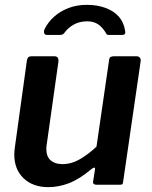

<svg xmlns="http://www.w3.org/2000/svg" viewBox="-20 -762 628 792"><path d="M179 10Q116 10 77.5 -26.5Q39 -63 39 -124Q39 -131 39.5 -138.5Q40 -146 41 -152L91 -513Q93 -523 97.5 -526.5Q102 -530 112 -530H204Q214 -530 218 -524Q222 -518 221 -508L173 -168Q172 -163 171.5 -158Q171 -153 171 -149Q171 -116 189 -100.5Q207 -85 237 -85Q275 -85 310 -105.5Q345 -126 378 -157L430 -514Q431 -524 436 -527Q441 -530 452 -530H542Q552 -530 557 -524Q562 -518 560 -508L488 -13Q487 -5 485 -2.5Q483 0 475 0H377Q371 0 367 -3Q363 -6 364 -13L372 -64Q373 -70 369.5 -70.5Q366 -71 359 -66Q308 -23 265 -6.5Q222 10 179 10ZM173 -618Q165 -618 162.5 -625Q160 -632 163 -640Q178 -671 203.5 -693.5Q229 -716 263 -729Q297 -742 338 -742Q381 -742 415 -729.5Q449 -717 470 -693.5Q491 -670 496 -635Q498 -628 495.5 -623Q493 -618 484 -618H428Q421 -618 418.5 -623Q416 -628 411 -635Q404 -645 394.5 -654Q385 -663 371.5 -668.5Q358 -674 339 -674Q309 -674 285 -661Q261 -648 246 -627Q242 -621 237 -619.5Q232 -618 228 -618Z"/></svg>

Font: Libre Franklin Thin SemiBold
Style: Italic
Weight: 600
Italic angle: -8°
Version: Version 3.000